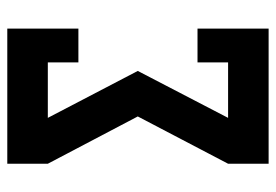

<svg xmlns="http://www.w3.org/2000/svg" viewBox="-138 -638 775 540"><g transform="rotate(-90 250.0 -367.5)"><path d="M60 0V-114L193 -368L60 -621V-735H440V-535H345V-621H189L321 -368L189 -114H345V-200H440V0Z"/></g></svg>

Font: Iosevka Slab Heavy
Style: Regular
Weight: 900
Monospace: yes
Designer: Belleve Invis
Foundry: Belleve Invis
Version: Version 11.1.0; ttfautohint (v1.8.3)